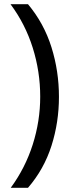

<svg xmlns="http://www.w3.org/2000/svg" viewBox="-20 -734 340 912"><path d="M260 -274Q260 -153 224.5 -41.5Q189 70 113 158H31Q100 64 135.5 -47.5Q171 -159 171 -275Q171 -394 135.5 -507Q100 -620 30 -714H113Q189 -623 224.5 -509.5Q260 -396 260 -274Z"/></svg>

Font: Go Noto Kurrent-Regular
Style: Regular
Weight: 400
Designer: Monotype Design Team
Foundry: Monotype Imaging Inc.
Version: Version 2.012; ttfautohint (v1.8.4.7-5d5b)